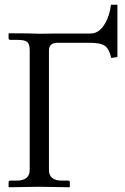

<svg xmlns="http://www.w3.org/2000/svg" viewBox="-20 -786 528 808"><path d="M145 -644 223.1 -645H360.8Q396 -645 418.9 -682.1Q441.9 -719.2 446.8 -766.1H474.1V-545.9L448.2 -542Q439.5 -580.1 421.6 -593Q403.8 -606 356.9 -606H222.2Q186 -606 186 -573.2V-70.8Q186 -25.9 240.2 -25.9H267.1Q273.9 -25.9 273.9 -18.1V0L272 2Q179.2 0 144 0L18.1 2L16.1 0V-18.1Q16.1 -25.9 23.9 -25.9H49.8Q105 -25.9 105 -70.8V-573.2Q105 -600.1 95 -609.1Q85 -618.2 53.2 -618.2H22.9Q16.1 -618.2 16.1 -626V-644L18.1 -646Q62 -646 91.6 -645.5Q121.1 -645 131.1 -644.5Q141.1 -644 145 -644Z"/></svg>

Font: Linux Libertine Capitals
Style: Small Caps
Weight: 400
Designer: Philipp H. Poll
Foundry: Philipp H. Poll
Version: Version 5.1.3